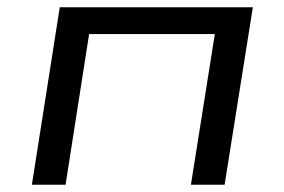

<svg xmlns="http://www.w3.org/2000/svg" viewBox="-20 -510 785 530"><path d="M68 0 145 -490H678L600 0H507L573 -416H226L161 0Z"/></svg>

Font: Nunito Sans 10pt Expanded
Style: Italic
Weight: 400
Width: 7
Italic angle: -9°
Designer: Vernon Adams
Foundry: Vernon Adams
Version: Version 3.101;gftools[0.9.27]